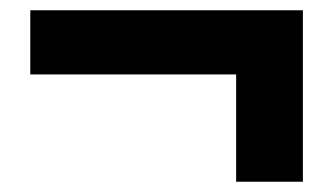

<svg xmlns="http://www.w3.org/2000/svg" viewBox="-20 -460 649 374"><path d="M440 -106V-315H39V-440H570V-106Z"/></svg>

Font: Noto Sans SC Black
Style: Regular
Weight: 900
Designer: Ryoko NISHIZUKA  (kana, bopomofo & ideographs); Paul D. Hunt (Latin, Greek & Cyrillic); Sandoll Communications , Soo-you
Foundry: Adobe
Version: Version 2.004-H2;hotconv 1.0.118;makeotfexe 2.5.65603